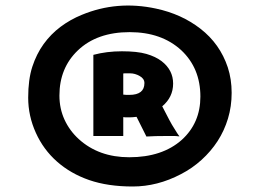

<svg xmlns="http://www.w3.org/2000/svg" viewBox="-20 -741 954 705"><path d="M280.3 -686.5Q409.7 -740.2 552.7 -709.5Q646.5 -689.5 715.8 -635.7Q787.6 -580.1 816.4 -493.7Q830.6 -450.2 830.6 -400.1Q830.6 -350.1 817.1 -305.7Q803.7 -261.2 779.1 -223.1Q754.4 -185.1 720.2 -154.1Q686 -123 644.5 -101.6Q558.1 -56.2 467 -56.2Q376 -56.2 307.6 -79.8Q239.3 -103.5 189.5 -147.5Q139.6 -191.4 111.6 -253.4Q83.5 -315.4 83.5 -382.3Q83.5 -449.2 98.6 -495.8Q113.8 -542.5 140.1 -579.1Q166.5 -615.7 202.4 -642.6Q238.3 -669.4 280.3 -686.5ZM198.2 -390.1Q198.2 -342.3 216.8 -301.8Q235.4 -261.2 269 -230.5Q342.3 -163.6 454.6 -163.6Q575.7 -163.6 647.5 -227.5Q715.8 -289.6 715.8 -386.2Q715.8 -490.7 645.5 -556.6Q573.2 -623 456.1 -623Q335.9 -623 265.6 -555.7Q198.2 -491.2 198.2 -390.1ZM481.4 -312Q465.8 -310.1 455.6 -310.1H440.9Q436.5 -310.1 432.6 -311V-241.7H322.8V-539.6Q371.6 -552.7 427.7 -552.7Q483.9 -552.7 517.6 -543Q551.3 -533.2 573.2 -516.6Q615.7 -483.9 615.7 -434.1Q615.7 -384.3 575.7 -350.6L602.1 -299.8Q606 -292.5 611.3 -283.2Q634.8 -244.1 638.7 -241.2L637.7 -240.2Q626.5 -241.7 618.7 -241.7H597.7Q544.9 -241.7 517.6 -239.7ZM455.1 -392.6Q510.3 -392.6 510.3 -436Q510.3 -452.1 492.9 -461.9Q475.6 -471.7 458 -471.7H437.5Q435.1 -471.7 432.6 -471.2V-393.6Q439 -392.6 444.3 -392.6Z"/></svg>

Font: HammersmithOne
Style: Regular
Weight: 400
Designer: Nicole Fally
Foundry: Nicole Fally
Version: Version 1.003